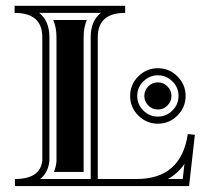

<svg xmlns="http://www.w3.org/2000/svg" viewBox="-20 -629 703 649"><path d="M310.5 -23.9H441.4Q592.5 -23.9 614.7 -175.8L638.7 -173.3L619.1 0H30.5V-23.9Q116 -23.9 123 -85.9V-503.4Q123 -585.4 29.3 -585.4V-609.4H403.1V-585.4Q310.5 -585.4 310.5 -503.4ZM115.7 -23.9H286.6V-503.4Q286.6 -558.1 320.8 -585.4H112.5Q147 -557.9 147 -503.4V-85.9Q147 -84.5 146.7 -83.3Q142.6 -45.4 115.7 -23.9ZM603.5 -75.2Q581.5 -42.5 547.4 -23.9H597.7ZM162.4 -47.9Q168.5 -63 170.7 -80.6Q170.9 -83.3 170.9 -85.9V-503.4Q170.9 -536.1 159.9 -561.5H273.4Q262.7 -536.1 262.7 -503.4V-47.9ZM464.5 -353.9Q443.8 -333.3 443.8 -304.7Q443.8 -276.1 464.5 -255.5Q485.1 -234.9 513.7 -234.9Q542.2 -234.9 562.9 -255.5Q583.5 -276.1 583.5 -304.7Q583.5 -333.3 562.9 -353.9Q542.2 -374.5 513.7 -374.5Q485.1 -374.5 464.5 -353.9ZM481.3 -272.3Q467.8 -285.9 467.8 -304.7Q467.8 -323.5 481.3 -337Q494.9 -350.6 513.7 -350.6Q532.5 -350.6 546 -337Q559.6 -323.5 559.6 -304.7Q559.6 -285.9 546 -272.3Q532.5 -258.8 513.7 -258.8Q494.9 -258.8 481.3 -272.3ZM419.9 -304.7Q419.9 -343.3 447.5 -370.8Q475.1 -398.4 513.7 -398.4Q552.2 -398.4 579.8 -370.8Q607.4 -343.3 607.4 -304.7Q607.4 -266.1 579.8 -238.5Q552.2 -210.9 513.7 -210.9Q475.1 -210.9 447.5 -238.5Q419.9 -266.1 419.9 -304.7Z"/></svg>

Font: itsadzokeS01
Style: Regular
Weight: 600
Width: 6
Version: Version 0.46